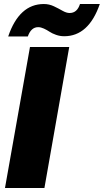

<svg xmlns="http://www.w3.org/2000/svg" viewBox="-20 -940 519 960"><path d="M4.9 0 129.9 -705.1H326.2L202.1 0ZM21 -757.8Q76.2 -919.9 199.2 -919.9Q225.6 -919.9 249.3 -908.7Q272.9 -897.5 292.5 -886.2Q312 -875 328.1 -875Q365.7 -875 379.9 -919.9H479Q423.3 -758.8 300.8 -758.8Q279.8 -758.8 260 -765.9Q240.2 -772.9 227.5 -781.5Q214.8 -790 199.5 -797.1Q184.1 -804.2 170.9 -804.2Q135.3 -804.2 119.1 -757.8Z"/></svg>

Font: Poppins ExtraBold
Style: Italic
Weight: 800
Italic angle: -10°
Designer: Ninad Kale (Devanagari), Jonny Pinhorn (Latin)
Foundry: Indian Type Foundry
Version: Version 3.200;PS 1.000;hotconv 16.6.54;makeotf.lib2.5.65590